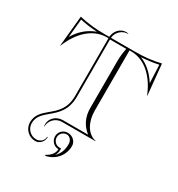

<svg xmlns="http://www.w3.org/2000/svg" viewBox="-210 -814 1099 1184"><g transform="rotate(30 340.0 -222.5)"><path d="M190 185C220.9 185 246 158.1 246 125H242C242 151.5 218.7 173 190 173C149.7 173 117 140.3 117 100C117 52.2 147.8 25.7 182.6 -3.5C226.9 -40.7 277 -82.9 277 -180V-588H393C386.2 -554 383 -524.7 383 -490V-160C383 -99.2 407 -48.8 453.7 -12H275C229 -12 191.6 22 191.6 63.9C191.6 69 192.1 74.4 193 80H195C195 36 230.8 0 275 0H513V-2C451.7 -14.3 415 -82.2 415 -160V-590H427C526.8 -590 605.8 -510.1 648 -403H650L629 -620C566.3 -605.2 511.5 -600 447 -600H277.2C280.3 -641.2 315 -674 357 -674V-676C352 -677 346 -678 341 -678C300.8 -678 268 -643.3 265.2 -600H233C168.5 -600 113.7 -605.2 51 -620L30 -403H32C74.2 -510.1 153.2 -590 253 -590H265V-180C265 -88 219.3 -49.7 174.9 -12.7C140.4 16 105 46.1 105 100C105 146.9 143.1 185 190 185ZM496.7 -589.2C537.7 -591.3 576.9 -596.3 618.4 -605.3L624.1 -477.2C591.3 -529.3 548.3 -569.3 496.7 -589.2ZM183.3 -589.2C124.2 -566.8 81.1 -529 48.9 -474.2L61.6 -605.3C105.1 -595.8 142 -591.3 183.3 -589.2ZM340 157C340 187 318 211 288 227L289 233C355.6 221.6 403 165.4 403 98C403 66 374.8 40 340 40C308 40 282 66 282 98C282 130 308 157 340 157ZM340 145C314.9 145 294 123.6 294 98C294 72.6 314.6 52 340 52C361.5 52 379 72.6 379 98C379 137.5 368.3 172.4 339.9 197.3C347.7 185 352 171.8 352 157V145Z"/></g></svg>

Font: SortefaxS01
Style: Medium
Weight: 500
Designer: gluk
Foundry: gluk
Version: Version 0.261